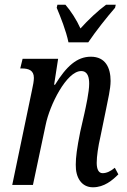

<svg xmlns="http://www.w3.org/2000/svg" viewBox="-20 -786 538 816"><path d="M271 -606H355C388 -655 436 -715 469 -753L472 -766H431C398 -742 354 -701 322 -665C306 -701 280 -741 258 -766H224L221 -753C237 -715 261 -655 271 -606ZM375 10C423 10 458 -20 483 -45L468 -73C450 -58 433 -50 416 -50C399 -50 391 -67 391 -94C391 -121 397 -163 407 -206L431 -323C438 -360 450 -407 450 -442C450 -497 429 -545 366 -545C307 -545 262 -504 214 -426H210L227 -536H76L66 -495H73C102 -495 124 -487 124 -455C124 -444 121 -424 116 -403L32 0H120L174 -255C191 -340 263 -484 325 -484C354 -484 359 -455 359 -430C359 -395 345 -333 339 -305L321 -226C307 -156 302 -118 302 -86C301 -32 326 10 375 10Z"/></svg>

Font: Noto Serif ExtraCondensed
Style: Italic
Weight: 400
Width: 2
Italic angle: -12°
Designer: Monotype Design Team
Foundry: Monotype Imaging Inc.
Version: Version 2.014